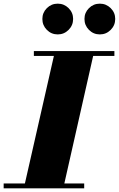

<svg xmlns="http://www.w3.org/2000/svg" viewBox="-65 -1029 650 1049"><path d="M65 0 235.5 -750H450L280.5 0ZM-45 0V-26.5H395V0ZM120 -723.5V-750H560V-723.5ZM480.5 -841Q445.5 -841 421 -865.8Q396.5 -890.5 396.5 -925.5Q396.5 -960 421 -984.5Q445.5 -1009 480.5 -1009Q515 -1009 539.8 -984.5Q564.5 -960 564.5 -925.5Q564.5 -890.5 539.8 -865.8Q515 -841 480.5 -841ZM250.5 -841Q215.5 -841 191 -865.8Q166.5 -890.5 166.5 -925.5Q166.5 -960 191 -984.5Q215.5 -1009 250.5 -1009Q285 -1009 309.8 -984.5Q334.5 -960 334.5 -925.5Q334.5 -890.5 309.8 -865.8Q285 -841 250.5 -841Z"/></svg>

Font: Bodoni Moda 9pt Black
Style: Italic
Weight: 900
Italic angle: -13°
Designer: Owen Earl
Foundry: indestructible type
Version: Version 2.004